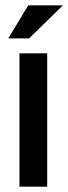

<svg xmlns="http://www.w3.org/2000/svg" viewBox="-20 -700 256 720"><path d="M53 -500V0H157V-500ZM11 -556H89L216 -680H86Z"/></svg>

Font: LT Wave Alt Medium
Style: Regular
Weight: 500
Designer: Daniel Lyons
Version: Version 2.5 (Glyphs App)